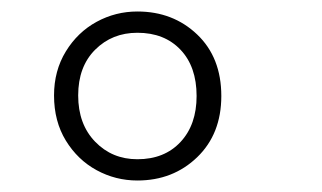

<svg xmlns="http://www.w3.org/2000/svg" viewBox="-20 -714 560 334"><path d="M74 -548Q74 -591 94.5 -624.5Q115 -658 148 -676Q181 -694 219 -694Q281 -694 323 -654Q365 -614 365 -547Q365 -481 323 -440.5Q281 -400 219 -400Q181 -400 148 -418Q115 -436 94.5 -469.5Q74 -503 74 -548ZM322 -547Q322 -598 294 -627.5Q266 -657 219 -657Q175 -657 145.5 -627.5Q116 -598 116 -548Q116 -498 145.5 -467.5Q175 -437 219 -437Q266 -437 294 -467Q322 -497 322 -547Z"/></svg>

Font: FiraGO ExtraLight
Style: Regular
Weight: 200
Designer: bBox Type
Foundry: bBox Type GmbH
Version: Version 1.001